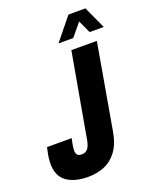

<svg xmlns="http://www.w3.org/2000/svg" viewBox="-181 -973 867 1076"><g transform="rotate(-20 252.5 -434.5)"><path d="M156 12Q76 12 28.5 -21.5Q-19 -55 -19 -131Q-19 -142 -17 -161Q-15 -180 -5 -224H142Q134 -187 132.5 -174Q131 -161 131 -154Q131 -137 138.5 -128Q146 -119 164 -119Q191 -119 203.5 -138.5Q216 -158 221 -192L309 -688H461L373 -184Q361 -110 329 -67Q297 -24 252.5 -6Q208 12 156 12ZM254 -748 362 -881H463L524 -748H440L391 -854H430L342 -748Z"/></g></svg>

Font: Archivo ExtraCondensed ExtraBold
Style: Italic
Weight: 800
Width: 2
Italic angle: -10°
Designer: Hector Gatti
Foundry: Omnibus-Type
Version: Version 2.001